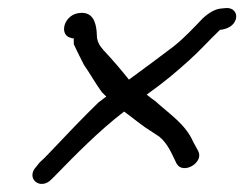

<svg xmlns="http://www.w3.org/2000/svg" viewBox="-20 -563 604 475"><path d="M108 -120 117 -129C164 -177 223 -238 287 -287C304 -275 319 -262 339 -248L374 -225C396 -207 405 -182 417 -158C433 -130 486 -161 470 -190L458 -212C439 -256 399 -281 364 -313C357 -318 351 -322 343 -329C388 -361 416 -385 447 -413C472 -435 498 -464 520 -485L524 -489C542 -491 560 -499 564 -518C567 -532 556 -545 538 -543L528 -542C512 -541 496 -531 481 -517C460 -495 435 -468 408 -447C371 -419 340 -396 299 -366C280 -390 255 -419 236 -439C226 -451 223 -455 220 -469L219 -486C217 -505 211 -538 171 -530C136 -522 126 -474 157 -469L158 -468H159C160 -468 161 -469 162 -469C163 -464 162 -457 163 -451H164C166 -445 188 -402 188 -402C201 -384 217 -355 232 -335L243 -324C238 -321 229 -313 223 -309C186 -273 143 -228 110 -193C95 -177 84 -166 78 -161L70 -151C42 -122 80 -90 108 -120Z"/></svg>

Font: Stray Cat
Style: BdExtObl
Weight: 700
Version: Version 1.0